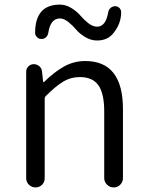

<svg xmlns="http://www.w3.org/2000/svg" viewBox="-20 -821 644 841"><path d="M94.7 -40V-506.8Q94.7 -520.5 104.5 -530.3Q114.3 -540 127.9 -540Q141.6 -540 152.3 -530.8Q163.1 -521.5 164.1 -506.8L168.9 -462.9Q168.9 -460.9 170.4 -460.9Q171.9 -460.9 172.9 -461.9Q217.8 -505.9 260.7 -529.8Q303.7 -553.7 353.5 -553.7Q518.6 -553.7 518.6 -342.8V-41Q518.6 -24.4 506.8 -12.2Q495.1 0 478 0Q460.9 0 448.7 -12.2Q436.5 -24.4 436.5 -41V-333Q436.5 -411.1 411.1 -447.3Q385.7 -483.4 330.1 -483.4Q290 -483.4 256.8 -463.4Q223.6 -443.4 180.7 -400.4Q175.8 -395.5 175.8 -387.7V-40Q175.8 -23.4 164.1 -11.7Q152.3 0 135.7 0Q119.1 0 106.9 -11.7Q94.7 -23.4 94.7 -40ZM405.3 -643.6Q377.9 -643.6 353 -658.7Q328.1 -673.8 313 -691.9Q297.9 -710 278.8 -725.1Q259.8 -740.2 242.2 -740.2Q201.2 -740.2 191.4 -676.8Q189.5 -665 180.7 -657.2Q171.9 -649.4 160.2 -650.4Q148.4 -650.4 140.6 -660.2Q133.8 -667 133.8 -676.8Q133.8 -800.8 242.2 -800.8Q268.6 -800.8 293 -785.6Q317.4 -770.5 332.5 -752.4Q347.7 -734.4 367.2 -719.2Q386.7 -704.1 405.3 -704.1Q443.4 -704.1 454.1 -767.6Q456.1 -779.3 464.8 -786.6Q473.6 -793.9 485.4 -793.9Q497.1 -793 504.9 -784.2Q510.7 -776.4 510.7 -767.6Q510.7 -717.8 477.5 -676.8Q452.1 -643.6 405.3 -643.6Z"/></svg>

Font: Gen Jyuu Gothic Normal
Style: Regular
Weight: 300
Designer: [Source Han Sans]
Ryoko NISHIZUKA  (kana & ideographs); Paul D. Hunt (Latin, Greek & Cyrillic); Wenlong ZHANG  (bopomofo
Version: Version 1.002.20150607